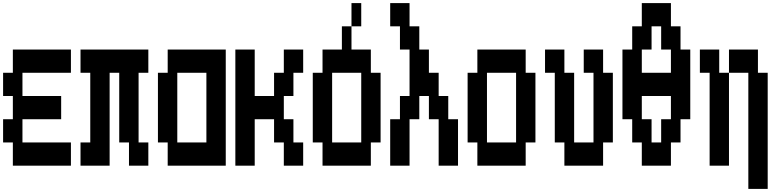

<svg xmlns="http://www.w3.org/2000/svg" viewBox="-20 -1050 5040 1240"><path d="M63 20V-130H0V-280H63V-430H0V-580H63V-730H438V-580H125V-430H375V-280H125V-130H438V20Z M500 20V-130H563V-580H500V-730H938V-580H875V-130H938V20H813V-130H750V-580H688V20Z M1063 20V-130H1000V-580H1063V-730H1438V20ZM1125 -130H1313V-580H1125Z M1500 20V-730H1625V-430H1750V-580H1813V-730H1938V-580H1875V-430H1813V-280H1875V-130H1938V20H1813V-130H1750V-280H1625V20Z M2313 -880H2250V-1030H2313ZM2438 -580V-130H2375V20H2063V-130H2000V-580H2063V-730H2188V-880H2250V-730H2375V-580ZM2313 -580H2125V-130H2313Z M2500 20V-280H2563V-430H2625V-730H2563V-880H2500V-1030H2625V-880H2688V-730H2750V-580H2813V-430H2875V-280H2938V20H2813V-280H2750V-430H2688V-280H2625V20Z M3063 20V-130H3000V-580H3063V-730H3375V-580H3438V-130H3375V20ZM3125 -130H3313V-580H3125Z M3625 20V-130H3563V-580H3500V-730H3625V-580H3688V-130H3813V-580H3750V-730H3875V-580H3938V-130H3875V20Z M4125 20V-130H4063V-280H4000V-730H4063V-880H4125V-1030H4313V-880H4375V-730H4438V-280H4375V-130H4313V20ZM4125 -580H4313V-730H4250V-880H4188V-730H4125ZM4188 -130H4250V-280H4313V-430H4125V-280H4188Z M4625 -580H4688V20H4563V-580H4500V-730H4625ZM4938 -580V170H4813V-580H4688V-730H4875V-580Z"/></svg>

Font: 2P VHS
Style: Regular
Weight: 400
Designer: CodeMan38
Foundry: CodeMan38
Version: Version 3.000